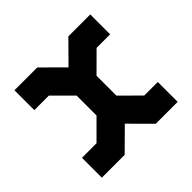

<svg xmlns="http://www.w3.org/2000/svg" viewBox="-110 -754 967 967"><g transform="rotate(45 374.0 -270.0)"><path d="M62.5 0V-162.5L173.5 -274L62.5 -384V-540H204V-443.5L303 -344H444.5L543.5 -443.5V-540H685V-384L574.5 -274L685 -162.5V0H543.5V-103.5L444.5 -202.5H303L204 -103.5V0Z"/></g></svg>

Font: Tourney Expanded Black
Style: Regular
Weight: 900
Width: 7
Designer: Tyler Finck
Foundry: Etcetera Type Co
Version: Version 1.010; ttfautohint (v1.8.3)